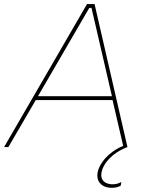

<svg xmlns="http://www.w3.org/2000/svg" viewBox="-49 -720 707 940"><path d="M-29 0H-8L126 -230H502L554 -6C480 25 437 81 429 124C421 168 448 196 488 199C511 201 528 197 542 189L545 171C528 181 511 183 495 182C464 179 441 162 448 124C455 84 496 30 575 0L414 -700H377ZM137 -249 388 -681H399L499 -249Z"/></svg>

Font: Fixel Display Thin
Style: Italic
Weight: 100
Italic angle: -10°
Designer: AlfaBravo + MacPaw
Foundry: Kyrylo Tkachov, Marchela Mozhyna, Serhii Makarenko, Maria Weinstein, Zakhar Kryvoshyya
Version: Version 1.210;Glyphs 3.2 (3217)